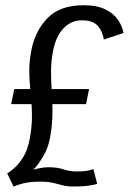

<svg xmlns="http://www.w3.org/2000/svg" viewBox="-20 -702 492 733"><path d="M32 11 7.5 -40Q14.5 -43.5 32.2 -58.2Q50 -73 68 -101.2Q86 -129.5 94 -174Q101 -213.5 101.8 -245Q102.5 -276.5 100.5 -304.5H22.5L34.5 -362H95.5Q92.5 -394 91.8 -427.5Q91 -461 98.5 -503.5Q111.5 -580 159.5 -631Q207.5 -682 298.5 -682Q350.5 -682 382.5 -666Q414.5 -650 430.8 -625.8Q447 -601.5 451.5 -576L376.5 -551Q371.5 -583 352.8 -603.8Q334 -624.5 292.5 -624.5Q250.5 -624.5 221 -592.2Q191.5 -560 181.5 -502Q174.5 -462 174.8 -428.5Q175 -395 177 -362H320L308.5 -304.5H180Q181 -277 179.5 -246Q178 -215 171.5 -178Q164.5 -139 146 -107.2Q127.5 -75.5 107.5 -54Q121 -58 135.8 -60.8Q150.5 -63.5 164 -63.5Q200 -63.5 222.2 -55.5Q244.5 -47.5 272 -47.5Q295 -47 311.2 -49.8Q327.5 -52.5 336.5 -56.5L351 0Q343.5 3 317.8 6.8Q292 10.5 260 10Q235.5 10 218.5 5.2Q201.5 0.5 182.5 -4Q163.5 -8.5 134.5 -8.5Q95 -8.5 68.8 -2Q42.5 4.5 32 11Z"/></svg>

Font: Anybody
Style: Italic
Weight: 400
Italic angle: -10°
Designer: Tyler Finck
Foundry: Etcetera Type Company
Version: Version 1.010; ttfautohint (v1.8.3) -l 8 -r 50 -G 200 -x 14 